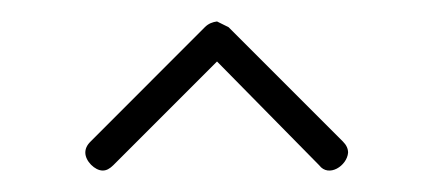

<svg xmlns="http://www.w3.org/2000/svg" viewBox="-20 -952 397 178"><path d="M64 -820.8C60.5 -817.4 59.1 -814 59.1 -810.5C59.1 -802.7 67.9 -793.9 75.2 -793.9C78.6 -793.9 81.5 -795.4 85 -798.8L181.2 -895L275.9 -798.8C284.7 -787.1 301.8 -798.3 302.7 -810.5C302.7 -814 301.3 -817.4 297.9 -820.8L191.9 -926.8L181.2 -932.1C177.2 -931.6 173.3 -930.2 169.9 -926.8L64 -820.8Z"/></svg>

Font: Nemoy
Style: Light
Weight: 300
Designer: BSozoo
Foundry: BSozoo
Version: Version 001.000